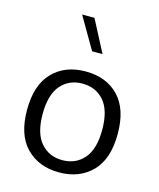

<svg xmlns="http://www.w3.org/2000/svg" viewBox="-116 -858 783 947"><g transform="rotate(15 275.0 -385.0)"><path d="M275.4 -509.8C205.6 -509.8 149.4 -488.3 107.4 -444.8C64.9 -401.4 43.9 -337.4 43.9 -252.4C43.9 -167.5 64.9 -103.5 107.4 -60.1C149.9 -16.6 205.6 5.4 275.4 5.4C345.2 5.4 401.4 -16.6 443.8 -60.1C485.8 -103.5 506.8 -167.5 506.8 -252.4C506.8 -337.4 485.8 -401.4 443.8 -444.8C401.9 -488.3 345.7 -509.8 275.4 -509.8ZM275.4 -447.8C320.8 -447.8 357.9 -431.6 385.7 -399.9C413.6 -367.7 427.7 -318.4 427.7 -252.4C427.7 -186.5 413.6 -137.2 385.7 -105.5C357.9 -73.2 320.8 -57.1 275.4 -57.1C230 -57.1 193.4 -73.2 165.5 -105.5C137.7 -137.2 123.5 -186.5 123.5 -252.4C123.5 -318.4 137.7 -367.7 165.5 -399.9C193.4 -431.6 230 -447.8 275.4 -447.8ZM247.6 -776.4H184.6L279.3 -613.8H332.5Z"/></g></svg>

Font: Estedad Regular
Style: Regular
Weight: 400
Designer: Amin Abedi
Version: Version 7.3